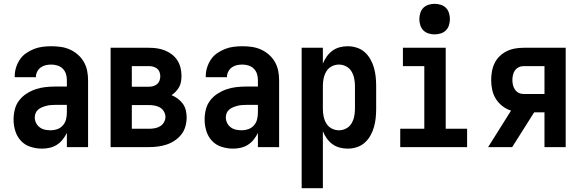

<svg xmlns="http://www.w3.org/2000/svg" viewBox="-20 -770 3040 1005"><path d="M200 8Q169 8 139.5 -1.5Q110 -11 89.5 -33Q69 -55 60 -84.5Q51 -114 51 -144Q51 -171 57.5 -197Q64 -223 80 -244Q96 -265 118.5 -279.5Q141 -294 165.5 -302.5Q190 -311 216.5 -314Q243 -317 269 -317H330V-351Q330 -368 325 -383.5Q320 -399 308.5 -410.5Q297 -422 281 -427Q265 -432 249 -432Q234 -432 220 -429Q206 -426 194 -417.5Q182 -409 175 -395.5Q168 -382 168 -368V-366H57V-371Q57 -394 64 -416.5Q71 -439 84 -458.5Q97 -478 116.5 -491.5Q136 -505 157.5 -513.5Q179 -522 202.5 -525Q226 -528 249 -528Q274 -528 298.5 -524.5Q323 -521 345.5 -511Q368 -501 387 -484.5Q406 -468 418.5 -446.5Q431 -425 436 -400.5Q441 -376 441 -351V0H330V-74Q321 -56 308 -39.5Q295 -23 277.5 -12Q260 -1 240 3.5Q220 8 200 8ZM246 -88Q263 -88 280 -94Q297 -100 309 -113.5Q321 -127 325.5 -144.5Q330 -162 330 -180V-221H269Q257 -221 245.5 -220Q234 -219 222.5 -216Q211 -213 200 -208.5Q189 -204 180 -196.5Q171 -189 166.5 -178Q162 -167 162 -155Q162 -140 169 -126Q176 -112 188.5 -103Q201 -94 216 -91Q231 -88 246 -88Z M559 0V-520H759Q781 -520 802 -517Q823 -514 843 -506Q863 -498 880 -485Q897 -472 908.5 -454Q920 -436 925 -415Q930 -394 930 -373Q930 -358 927.5 -343Q925 -328 918 -315Q911 -302 900.5 -291Q890 -280 878 -272Q895 -265 910.5 -253.5Q926 -242 937 -227Q948 -212 952.5 -193Q957 -174 957 -156Q957 -132 950.5 -108.5Q944 -85 929.5 -66.5Q915 -48 895 -34.5Q875 -21 852.5 -13.5Q830 -6 806.5 -3Q783 0 759 0ZM670 -316H759Q771 -316 782 -319Q793 -322 802 -329.5Q811 -337 815 -348Q819 -359 819 -371Q819 -382 815 -393Q811 -404 802 -411Q793 -418 782 -421Q771 -424 759 -424H670ZM670 -96H759Q774 -96 789 -98.5Q804 -101 817 -108.5Q830 -116 838 -129.5Q846 -143 846 -158Q846 -173 838 -186.5Q830 -200 817 -207.5Q804 -215 789 -217.5Q774 -220 759 -220H670Z M1200 8Q1169 8 1139.5 -1.5Q1110 -11 1089.5 -33Q1069 -55 1060 -84.5Q1051 -114 1051 -144Q1051 -171 1057.5 -197Q1064 -223 1080 -244Q1096 -265 1118.5 -279.5Q1141 -294 1165.5 -302.5Q1190 -311 1216.5 -314Q1243 -317 1269 -317H1330V-351Q1330 -368 1325 -383.5Q1320 -399 1308.5 -410.5Q1297 -422 1281 -427Q1265 -432 1249 -432Q1234 -432 1220 -429Q1206 -426 1194 -417.5Q1182 -409 1175 -395.5Q1168 -382 1168 -368V-366H1057V-371Q1057 -394 1064 -416.5Q1071 -439 1084 -458.5Q1097 -478 1116.5 -491.5Q1136 -505 1157.5 -513.5Q1179 -522 1202.5 -525Q1226 -528 1249 -528Q1274 -528 1298.5 -524.5Q1323 -521 1345.5 -511Q1368 -501 1387 -484.5Q1406 -468 1418.5 -446.5Q1431 -425 1436 -400.5Q1441 -376 1441 -351V0H1330V-74Q1321 -56 1308 -39.5Q1295 -23 1277.5 -12Q1260 -1 1240 3.5Q1220 8 1200 8ZM1246 -88Q1263 -88 1280 -94Q1297 -100 1309 -113.5Q1321 -127 1325.5 -144.5Q1330 -162 1330 -180V-221H1269Q1257 -221 1245.5 -220Q1234 -219 1222.5 -216Q1211 -213 1200 -208.5Q1189 -204 1180 -196.5Q1171 -189 1166.5 -178Q1162 -167 1162 -155Q1162 -140 1169 -126Q1176 -112 1188.5 -103Q1201 -94 1216 -91Q1231 -88 1246 -88Z M1559 215V-520H1670V-437Q1678 -457 1690.5 -474.5Q1703 -492 1720 -504.5Q1737 -517 1758 -522.5Q1779 -528 1800 -528Q1824 -528 1847.5 -520.5Q1871 -513 1889 -497Q1907 -481 1919 -459.5Q1931 -438 1937.5 -415Q1944 -392 1946.5 -368Q1949 -344 1949 -320V-200Q1949 -176 1946.5 -152Q1944 -128 1937.5 -105Q1931 -82 1919 -60.5Q1907 -39 1889 -23Q1871 -7 1847.5 0.5Q1824 8 1800 8Q1779 8 1758 2.5Q1737 -3 1720 -15.5Q1703 -28 1690.5 -45.5Q1678 -63 1670 -83V215ZM1754 -88Q1774 -88 1792 -97.5Q1810 -107 1820 -124Q1830 -141 1834 -160.5Q1838 -180 1838 -200V-320Q1838 -340 1834 -359.5Q1830 -379 1820 -396Q1810 -413 1792 -422.5Q1774 -432 1754 -432Q1734 -432 1716 -422.5Q1698 -413 1688 -396Q1678 -379 1674 -359.5Q1670 -340 1670 -320V-200Q1670 -180 1674 -160.5Q1678 -141 1688 -124Q1698 -107 1716 -97.5Q1734 -88 1754 -88Z M2075 0V-96H2201V-424H2089V-520H2313V-96H2425V0ZM2255 -590Q2239 -590 2223 -595Q2207 -600 2196 -611Q2185 -622 2180 -638Q2175 -654 2175 -670Q2175 -686 2180 -702Q2185 -718 2196 -729Q2207 -740 2223 -745Q2239 -750 2255 -750Q2271 -750 2287 -745Q2303 -740 2314 -729Q2325 -718 2330 -702Q2335 -686 2335 -670Q2335 -654 2330 -638Q2325 -622 2314 -611Q2303 -600 2287 -595Q2271 -590 2255 -590Z M2661 0H2535L2655 -191Q2630 -199 2609.5 -215Q2589 -231 2575.5 -252.5Q2562 -274 2556.5 -299.5Q2551 -325 2551 -351Q2551 -374 2555 -396.5Q2559 -419 2569 -439.5Q2579 -460 2595.5 -476Q2612 -492 2632.5 -502Q2653 -512 2675.5 -516Q2698 -520 2721 -520H2941V0H2830V-182H2776ZM2721 -278H2830V-424H2721Q2707 -424 2695 -418Q2683 -412 2675.5 -401.5Q2668 -391 2665 -377.5Q2662 -364 2662 -351Q2662 -338 2665 -325Q2668 -312 2675.5 -301Q2683 -290 2695 -284Q2707 -278 2721 -278Z"/></svg>

Font: Iosevka Custom
Style: Bold
Weight: 700
Monospace: yes
Designer: Belleve Invis
Foundry: Belleve Invis
Version: Version 30.3.3; ttfautohint (v1.8.3)